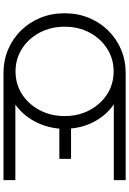

<svg xmlns="http://www.w3.org/2000/svg" viewBox="160 -900 740 1100"><g transform="rotate(90 530.0 -350.0)"><path d="M399 0Q326 0 263.5 -26.5Q201 -53 154.5 -100.5Q108 -148 82 -211.5Q56 -275 56 -350Q56 -425 82 -488.5Q108 -552 154.5 -599.5Q201 -647 263.5 -673.5Q326 -700 399 -700H1012V-632H578Q636 -592 672.5 -528Q709 -464 716 -387H890V-320H717Q710 -242 674 -176Q638 -110 579 -68H1012V0ZM389 -69Q462 -69 519.5 -106Q577 -143 611 -207Q645 -271 645 -350Q645 -430 611 -493.5Q577 -557 519.5 -594Q462 -631 389 -631Q317 -631 259 -594Q201 -557 167 -493.5Q133 -430 133 -350Q133 -271 167 -207Q201 -143 259 -106Q317 -69 389 -69Z"/></g></svg>

Font: Red Hat Text VF
Style: Regular
Weight: 300
Designer: Pentagram, MCKL
Foundry: Pentagram, MCKL
Version: Version 1.023